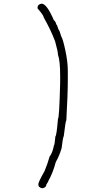

<svg xmlns="http://www.w3.org/2000/svg" viewBox="-20 -842 540 1030"><path d="M203.1 -822.3Q231 -822.3 269.5 -732.4Q275.4 -732.4 283.2 -709Q286.6 -709 293 -685.5Q299.8 -678.7 308.6 -646.5Q316.4 -636.7 330.1 -574.2Q343.8 -511.2 343.8 -460.9V-418Q343.8 -336.9 335.9 -197.3Q331.1 -190.4 322.3 -113.3Q316.4 -99.6 310.5 -46.9Q298.3 -5.9 279.3 27.3Q263.7 85.9 240.2 127Q240.2 130.9 228.5 148.4Q228.5 164.1 207 168Q185.5 164.6 185.5 146.5Q185.5 134.8 218.8 76.2Q234.4 39.6 246.1 -2Q261.7 -21.5 269.5 -62.5Q272.9 -62.5 277.3 -111.3Q283.2 -111.3 291 -205.1Q297.9 -205.1 302.7 -398.4V-437.5Q302.7 -515.6 291 -548.8Q291 -564.9 275.4 -621.1Q251 -684.6 214.8 -748Q214.8 -758.8 181.6 -796.9V-802.7Q181.6 -818.4 203.1 -822.3Z"/></svg>

Font: CEF Fonts CJK Mono
Style: Regular
Weight: 400
Designer: PartyBoss (派对大魔王)
Version: Release 2.25